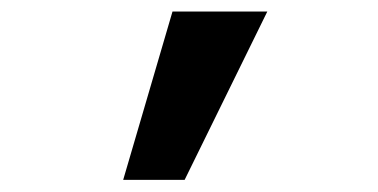

<svg xmlns="http://www.w3.org/2000/svg" viewBox="-20 -896 640 325"><path d="M272 -876.5H432.5L292.5 -591.5H188.5Z"/></svg>

Font: JuliaMono ExtraBoldItalic
Style: Regular
Weight: 800
Italic angle: -9°
Monospace: yes
Designer: cormullion
Foundry: corm
Version: Version 0.049; ttfautohint (v1.8.4)